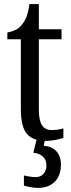

<svg xmlns="http://www.w3.org/2000/svg" viewBox="-20 -679 349 939"><path d="M203 10Q141 10 111.5 -24.5Q82 -59 82 -145V-487H16V-520Q38 -524 55.5 -532.5Q73 -541 86 -557Q100 -573 109 -595.5Q118 -618 124 -659H170V-536H281V-487H170V-143Q170 -90 185.5 -66.5Q201 -43 231 -43Q249 -43 262.5 -45Q276 -47 290 -51V-5Q277 0 253.5 5Q230 10 203 10ZM164 240Q155 240 143 238.5Q131 237 119.5 234.5Q108 232 97 229V179Q112 183 128 185Q144 187 155 187Q179 187 193 171Q207 155 207 130Q207 101 188.5 85.5Q170 70 143 68L162 -9H202L194 34Q222 36 240.5 48Q259 60 268.5 79.5Q278 99 278 126Q278 179 248 209.5Q218 240 164 240Z"/></svg>

Font: Noto Serif Condensed
Style: Regular
Weight: 400
Width: 3
Designer: Monotype Design Team
Foundry: Monotype Imaging Inc.
Version: Version 2.015